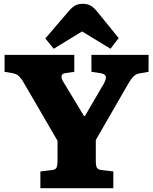

<svg xmlns="http://www.w3.org/2000/svg" viewBox="-20 -988 804 1008"><path d="M192 0V-88L251 -95Q269 -96 275.5 -106Q282 -116 282 -146V-249L105 -553Q93 -574 81.5 -586.5Q70 -599 45 -604L4 -611V-700H370V-611L323 -604Q287 -599 315 -554L421 -379H426L524 -547Q539 -573 535.5 -586.5Q532 -600 507 -604L460 -611V-700H760V-611L709 -602Q691 -598 679 -585Q667 -572 652 -546L483 -253V-142Q483 -117 489 -107Q495 -97 515 -95L575 -88V0ZM262 -732 218 -786 337 -925Q358 -950 374.5 -959Q391 -968 415 -968Q436 -968 453.5 -959.5Q471 -951 492 -925L603 -788L560 -732L411 -823Z"/></svg>

Font: Literata 12pt ExtraBold
Style: Regular
Weight: 800
Designer: Latin by Veronika Burian and Jose Scaglione. Greek by Irene Vlachou. Cyrillic by Vera Evstafieva.
Foundry: TypeTogether
Version: Version 3.002